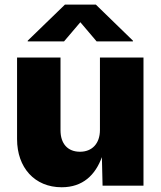

<svg xmlns="http://www.w3.org/2000/svg" viewBox="-20 -791 684 818"><path d="M242.7 6.8C333.5 6.8 386.2 -45.9 414.1 -121.6L417 0H591.3V-545.9H405.8V-237.3C405.8 -179.2 372.1 -144.5 320.8 -144.5C268.6 -144.5 237.8 -178.7 237.8 -235.8V-545.9H52.7V-198.2C52.7 -77.1 127.4 6.8 242.7 6.8ZM252.9 -614.7 322.3 -696.3 391.6 -614.7H546.4V-617.7L388.2 -771.5H256.8L98.1 -617.7V-614.7Z"/></svg>

Font: Raveo ExtraBold
Style: Regular
Weight: 800
Designer: Jakub Foglar, Rasmus Andersson (Inter)
Foundry: Jakubfoglar.com
Version: Version 1.100;Glyphs 3.2.3 (3260)